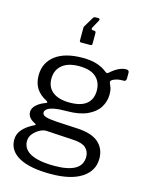

<svg xmlns="http://www.w3.org/2000/svg" viewBox="-139 -875 880 1136"><g transform="rotate(15 301.0 -307.0)"><path d="M257 -623Q248 -623 248 -632V-711Q248 -714 248.5 -716Q249 -718 250 -719L287 -781Q290 -786 294 -787.5Q298 -789 306 -789H320Q325 -789 327 -785Q329 -781 327 -777L299 -726Q296 -720 297.5 -715.5Q299 -711 305 -711H313Q325 -711 325 -699V-634Q325 -623 315 -623H257ZM556 -539Q566 -539 570.5 -535Q575 -531 575 -523V-488Q575 -479 570.5 -474Q566 -469 555 -470Q539 -470 527 -468Q515 -466 503 -461Q479 -452 483 -438Q488 -427 494 -411.5Q500 -396 500 -370Q500 -326 477 -289.5Q454 -253 405.5 -231Q357 -209 283 -209Q232 -209 203 -203Q174 -197 162 -187Q150 -177 150 -166Q150 -150 171.5 -143Q193 -136 241 -133L370 -126Q458 -121 499 -84Q540 -47 540 13Q540 88 473.5 131.5Q407 175 284 175Q157 175 90.5 138.5Q24 102 24 34Q24 -1 48.5 -29Q73 -57 118 -79Q129 -84 118 -90Q96 -100 84 -114.5Q72 -129 72 -149Q72 -163 81 -177Q90 -191 107.5 -203Q125 -215 150 -224Q156 -226 156 -229Q156 -232 151 -236Q107 -258 86 -291Q65 -324 65 -370Q65 -448 124 -493Q183 -538 291 -538Q343 -538 379.5 -526Q416 -514 441 -493Q447 -488 452 -488Q457 -488 462 -493Q474 -504 489 -514.5Q504 -525 521.5 -532Q539 -539 556 -539ZM283 -262Q353 -262 387 -290.5Q421 -319 421 -371Q421 -424 387 -454.5Q353 -485 283 -485Q216 -485 179.5 -454.5Q143 -424 143 -371Q143 -319 179.5 -290.5Q216 -262 283 -262ZM195 -65Q177 -66 155 -54.5Q133 -43 116 -23Q99 -3 99 24Q99 55 120.5 77.5Q142 100 185.5 111.5Q229 123 293 123Q376 123 419 98.5Q462 74 462 23Q462 -10 439.5 -31Q417 -52 362 -55Z"/></g></svg>

Font: Libre Franklin
Style: Regular
Weight: 400
Designer: Pablo Impallari, Rodrigo Fuenzalida, Nhung Nguyen
Foundry: Impallari Type
Version: Version 3.000